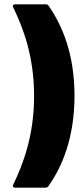

<svg xmlns="http://www.w3.org/2000/svg" viewBox="-20 -777 383 884"><path d="M190 -757H50C43 -757 39 -754 39 -749C39 -747 40 -745 41 -743C85 -651 137 -521 137 -335C137 -150 85 -19 41 73C37 81 41 87 50 87H189C195 87 200 85 203 80C268 -12 323 -146 323 -336C323 -526 268 -658 204 -750C201 -755 196 -757 190 -757Z"/></svg>

Font: Barlow Condensed ExtraBold
Style: Regular
Weight: 800
Width: 3
Designer: Jeremy Tribby
Foundry: Tribby Type
Version: Version 1.422;hotconv 1.0.109;makeotfexe 2.5.65596